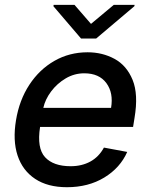

<svg xmlns="http://www.w3.org/2000/svg" viewBox="-20 -771 629 802"><path d="M259.6 11Q179.3 11 126.8 -23.8Q74.2 -58.6 53.4 -121.6Q32.7 -184.7 46.9 -269.2Q60.7 -353 102.6 -416.9Q144.5 -480.8 207.2 -516.7Q269.9 -552.6 345.9 -552.6Q408 -552.6 458.6 -525Q509.2 -497.5 533.9 -437.3Q558.6 -377.1 541.9 -278.4L535.9 -240.8H147.4Q133.5 -152 168.3 -114.3Q203.1 -76.7 275.2 -76.7Q321.7 -76.7 357.4 -96.2Q393.1 -115.8 414.1 -154.5L511.4 -136.4Q482.2 -70 415.7 -29.5Q349.1 11 259.6 11ZM160.9 -320.3H443.9Q454.5 -382.8 424.4 -423.8Q394.2 -464.8 332 -464.8Q290.5 -464.8 254.4 -443.5Q218.4 -422.2 193.5 -389Q168.7 -355.8 160.9 -320.3ZM291.2 -750.7 360.1 -671.2 455.3 -750.7H542.3L541.2 -745L381.7 -610.1H318.5L203.1 -745L204.2 -750.7Z"/></svg>

Font: Inter UI Medium
Style: Italic
Weight: 500
Italic angle: 9.39999°
Designer: Rasmus Andersson
Foundry: rsms
Version: 3.2;8d6f07862